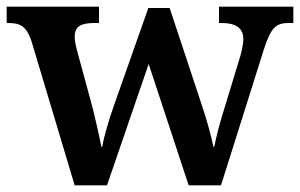

<svg xmlns="http://www.w3.org/2000/svg" viewBox="-22 -556 900 576"><path d="M72 -434 202 0H299L424 -364L544 0H641L770 -409C791 -474 806 -487 845 -487H858V-536H635V-487H642C686 -487 708 -472 708 -438C708 -427 704 -405 699 -388L653 -237C637 -186 627 -148 621 -116H618C613 -144 598 -197 585 -236L487 -532H423L320 -240C306 -200 290 -149 285 -116H282C276 -148 262 -210 249 -258L210 -401C206 -416 202 -434 202 -445C202 -478 222 -487 262 -487H275V-536H-2V-487H2C41 -487 57 -476 72 -434Z"/></svg>

Font: Noto Serif Georgian SemiBold
Style: Regular
Weight: 600
Designer: Monotype Design Team, Akaki Razmadze
Foundry: Google LLC
Version: Version 2.003